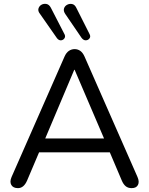

<svg xmlns="http://www.w3.org/2000/svg" viewBox="-20 -966 771 993"><path d="M402 -770 318 -893Q307 -909 311 -922Q315 -935 327.5 -941.5Q340 -948 353.5 -945Q367 -942 375 -925L443 -790Q450 -777 443 -767.5Q436 -758 424 -757.5Q412 -757 402 -770ZM275 -768 187 -894Q175 -909 179 -922Q183 -935 194.5 -941.5Q206 -948 220 -945.5Q234 -943 243 -926L312 -792Q320 -779 314 -769Q308 -759 296.5 -757.5Q285 -756 275 -768ZM73 7Q48 7 38.5 -9.5Q29 -26 40 -51L314 -674Q323 -694 336.5 -703Q350 -712 366 -712Q382 -712 395 -703Q408 -694 417 -674L691 -51Q702 -26 693.5 -9.5Q685 7 661 7Q642 7 630 -3Q618 -13 610 -32L548 -178H182L120 -32Q103 7 73 7ZM364 -605 214 -250H518L366 -605Z"/></svg>

Font: Chiron GoRound TC N
Style: Regular
Weight: 350
Designer: Ryoko NISHIZUKA 西塚涼子 (kana, bopomofo & ideographs); Paul D. Hunt (Latin, Greek & Cyrillic); Sandoll Communications 산돌커뮤니
Foundry: Adobe
Version: Version 1.000;hotconv 1.1.1;makeotfexe 2.6.0